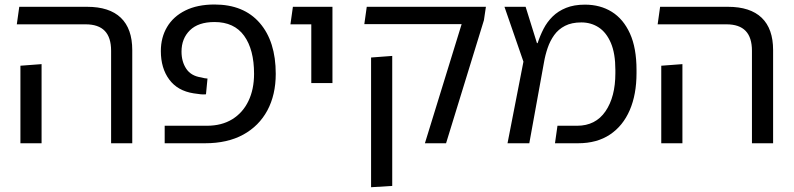

<svg xmlns="http://www.w3.org/2000/svg" viewBox="-20 -623 3454 835"><path d="M463.2 0V-402.1Q463.2 -460 435.7 -488.6Q408.1 -517.2 352.4 -517.2H53.1L63.8 -593.4H358.9Q455.8 -593.4 505.5 -545.8Q555.2 -498.1 555.2 -405.1V0ZM68.8 0V-337.2L160.8 -344.1V0Z M696.2 0V-76.1H879.5Q944.2 -76.1 990.1 -104.4Q1036 -132.8 1060.4 -183.6Q1084.9 -234.5 1084.9 -301.9Q1084.9 -407.5 1041.7 -467.4Q998.5 -527.2 912.9 -527.2Q842.5 -527.2 805.9 -491.3Q769.4 -455.4 769.4 -398.6Q769.4 -355 790.1 -323.9Q810.8 -292.8 854.5 -286.4Q862.9 -284.2 870.1 -282.8Q877.2 -281.4 882.4 -281.4L875.8 -212.9Q866.6 -211.8 854 -212.8Q841.4 -213.9 821.9 -217.1Q752.2 -228 715.9 -277.3Q679.5 -326.6 679.5 -400.9Q679.5 -460.1 706.7 -505.8Q733.9 -551.5 786.1 -577.4Q838.4 -603.4 912.9 -603.4Q1040 -603.4 1109.6 -523.1Q1179.2 -442.8 1179.2 -301.9Q1179.2 -210.8 1142.8 -142.8Q1106.2 -74.9 1037.7 -37.4Q969.1 0 872 0Z M1333.8 -261.8V-593.4H1425.8V-261.8ZM1243.1 -517.2 1253.8 -593.4H1386.4V-517.2Z M1827.9 0 1987.6 -518H1564.4L1575 -593.4H2093.2L2084.5 -534.9L1919.9 0ZM1593.8 191.2V-372.9L1685.8 -379.8V185.6Z M2187.2 0 2256.4 -354.9 2173.9 -593.4H2265.9L2315.2 -435.4H2318.1Q2328.5 -467.5 2343.9 -497.6Q2359.4 -527.6 2383.3 -551.2Q2407.2 -574.8 2441.9 -588.8Q2476.5 -602.8 2524 -602.8Q2590.5 -602.8 2640.7 -571.6Q2690.9 -540.4 2719.6 -477.4Q2748.2 -414.5 2748.2 -318.8V-304.5Q2748.2 -212.6 2718.8 -144.1Q2689.2 -75.5 2632.7 -37.8Q2576.1 0 2494.1 0H2393.6L2404.4 -76.1H2489.8Q2570.1 -76.1 2613.2 -138.9Q2656.2 -201.8 2656.2 -304.5V-318.8Q2656.2 -390.5 2636.7 -436.2Q2617.1 -481.9 2583.9 -503.7Q2550.6 -525.5 2508.2 -525.5Q2466 -525.5 2437.2 -510.6Q2408.4 -495.8 2390.3 -470.6Q2372.2 -445.4 2361.7 -414.4Q2351.1 -383.5 2345.8 -352L2281.9 0Z M3250.2 0V-402.1Q3250.2 -460 3222.7 -488.6Q3195.1 -517.2 3139.4 -517.2H2840.1L2850.8 -593.4H3145.9Q3242.8 -593.4 3292.5 -545.8Q3342.2 -498.1 3342.2 -405.1V0ZM2855.8 0V-337.2L2947.8 -344.1V0Z"/></svg>

Font: Noto Sans Hebrew Light
Style: Regular
Weight: 100
Version: Version 3.000